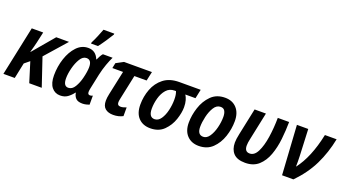

<svg xmlns="http://www.w3.org/2000/svg" viewBox="-57 -1383 3598 1991"><g transform="rotate(20 1742.5 -387.0)"><path d="M131 0 167 -173 223 -219 291 0H429L325 -309L532 -544H391L193 -310H190Q198 -338 206 -367.5Q214 -397 220 -423L247 -544H121L6 0Z M829 -606Q857 -642 890.5 -692Q924 -742 943 -774L944 -785H825Q814 -754 792 -702Q770 -650 754 -620L752 -606ZM775 -73H779Q783 -39 805.5 -14.5Q828 10 880 10Q900 10 921 5Q942 0 955 -5V-105Q940 -97 925 -97Q900 -97 900 -126Q900 -142 905 -166L940 -332Q954 -395 974 -450.5Q994 -506 1013 -544H906Q894 -531 882.5 -510.5Q871 -490 863 -471H859Q826 -554 743 -554Q670 -554 616.5 -497.5Q563 -441 533.5 -352Q504 -263 504 -166Q504 -79 540 -34.5Q576 10 634 10Q682 10 715 -13.5Q748 -37 775 -73ZM632 -180Q632 -230 648 -293Q664 -356 692.5 -402.5Q721 -449 761 -449Q818 -449 818 -369Q818 -321 799 -245Q785 -188 757 -141Q729 -94 686 -94Q632 -94 632 -180Z M1326 -14V-110Q1309 -104 1294 -99.5Q1279 -95 1264 -95Q1227 -95 1227 -131Q1227 -145 1232 -169L1290 -443H1425L1447 -544H1139L1059 -501L1047 -443H1165L1108 -176Q1099 -134 1099 -103Q1099 -43 1131.5 -16Q1164 11 1220 11Q1279 11 1326 -14Z M1885 -315Q1885 -358 1875.5 -390.5Q1866 -423 1852 -444H1964L1985 -544H1750Q1644 -544 1577.5 -492Q1511 -440 1480 -358Q1449 -276 1449 -187Q1449 -92 1497.5 -41Q1546 10 1628 10Q1721 10 1777.5 -46Q1834 -102 1859.5 -178Q1885 -254 1885 -315ZM1575 -188Q1575 -245 1591.5 -304.5Q1608 -364 1643 -404Q1678 -444 1734 -444H1749Q1756 -427 1759.5 -405Q1763 -383 1763 -354Q1763 -296 1749 -236Q1735 -176 1707 -135Q1679 -94 1638 -94Q1575 -94 1575 -188Z M2429 -359Q2429 -450 2381.5 -502Q2334 -554 2253 -554Q2159 -554 2100 -495Q2041 -436 2013 -350Q1985 -264 1985 -182Q1985 -92 2033.5 -41Q2082 10 2163 10Q2255 10 2313.5 -46.5Q2372 -103 2400.5 -188Q2429 -273 2429 -359ZM2111 -181Q2111 -232 2125.5 -295Q2140 -358 2168.5 -403.5Q2197 -449 2241 -449Q2274 -449 2288 -424.5Q2302 -400 2302 -360Q2302 -302 2286.5 -240.5Q2271 -179 2242.5 -137Q2214 -95 2175 -95Q2111 -95 2111 -181Z M2961 -544H2836Q2835 -432 2819.5 -329.5Q2804 -227 2771.5 -162Q2739 -97 2687 -97Q2631 -97 2631 -165Q2631 -195 2641 -239L2705 -544H2580L2518 -249Q2505 -189 2505 -152Q2505 -77 2546 -33.5Q2587 10 2675 10Q2766 10 2822.5 -41Q2879 -92 2909 -174.5Q2939 -257 2949.5 -354Q2960 -451 2961 -544Z M3206 0Q3324 -121 3389 -254.5Q3454 -388 3485 -544H3356Q3301 -281 3186 -133Q3187 -159 3186.5 -190Q3186 -221 3185 -251L3172 -544H3047L3081 0Z"/></g></svg>

Font: Noto Sans UI SemiCondensed
Style: Bold Italic
Weight: 700
Width: 4
Designer: Monotype Design Team
Foundry: Monotype Imaging Inc.
Version: 1.001